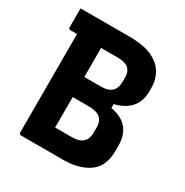

<svg xmlns="http://www.w3.org/2000/svg" viewBox="-162 -830 924 961"><g transform="rotate(30 300.0 -350.0)"><path d="M331 0H90Q79 0 79 -11V-580H41Q30 -580 30 -591V-700H313Q397 -700 445.5 -676.5Q494 -653 515 -615.5Q536 -578 536 -536V-513Q536 -453 503 -417Q470 -381 413 -368V-345Q472 -336 505 -299.5Q538 -263 538 -199V-171Q538 -80 481.5 -40Q425 0 331 0ZM314 -580H218V-412H310Q357 -412 376.5 -431.5Q396 -451 396 -488V-513Q396 -544 379 -561Q359 -580 314 -580ZM218 -120H314Q358 -120 378 -139.5Q398 -159 398 -193V-224Q398 -260 377.5 -278Q357 -296 308 -296H218Z"/></g></svg>

Font: Recursive Sn Lnr St
Style: Bold
Weight: 700
Version: Version 1.079;hotconv 1.0.112;makeotfexe 2.5.65598; ttfautoh